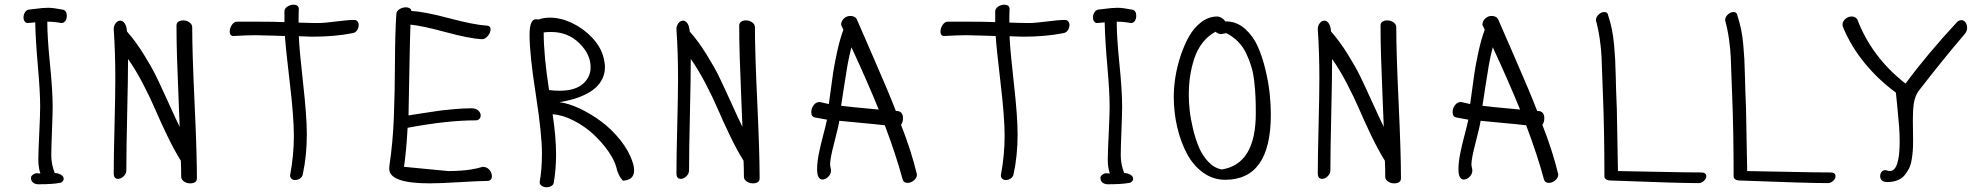

<svg xmlns="http://www.w3.org/2000/svg" viewBox="-20 -766 8420 817"><path d="M143.1 18.1Q129.9 18.1 120.8 11Q111.8 3.9 111.8 -9.8Q111.8 -16.6 120.1 -22.7Q128.4 -28.8 136.2 -28.8Q146 -28.8 151.9 -27.8Q143.1 -52.2 143.1 -86.9Q143.1 -117.7 147 -197.8Q150.9 -277.8 150.9 -313Q150.9 -374.5 141.1 -485.6Q131.3 -596.7 129.9 -670.9L98.1 -668Q89.8 -668 85 -674.8Q80.1 -681.6 80.1 -691.9Q80.1 -703.1 85.9 -713.1Q91.8 -723.1 102.1 -725.1Q107.9 -725.6 127 -728Q146 -730.5 159.2 -731.7Q172.4 -732.9 185.1 -732.9Q206.1 -732.9 246.1 -725.1Q264.2 -722.2 264.2 -698.2Q264.2 -686 258.1 -677Q252 -668 241.2 -668Q210.9 -673.8 181.2 -673.8Q181.2 -607.4 192.6 -493.9Q204.1 -380.4 204.1 -312Q204.1 -284.2 201.2 -210Q198.2 -135.7 198.2 -105Q198.2 -66.9 212.9 -29.8Q225.1 -29.8 238 -23.2Q251 -16.6 251 -4.9Q251 1 245.6 6.6Q240.2 12.2 233.9 12.2Q205.1 18.1 143.1 18.1Z M731 -657.2Q731 -668 739 -673.6Q747.1 -679.2 759.8 -679.2Q774.4 -679.2 786.1 -670.9Q797.9 -662.6 797.9 -649.9Q797.9 -543 807.9 -328.9Q817.9 -114.7 817.9 -7.8Q817.9 14.2 788.6 14.2Q774.4 14.2 762.7 6.1Q751 -2 751 -14.2Q751 -47.9 749.5 -82Q721.7 -126.5 691.9 -188.2Q662.1 -250 640.6 -300.3Q619.1 -350.6 587.9 -410.4Q556.6 -470.2 524.9 -515.1Q524.9 -439.5 521.2 -282.5Q517.6 -125.5 517.6 -42Q517.6 -26.9 506.1 -15.9Q494.6 -4.9 481.9 -4.9Q463.9 -4.9 463.9 -28.8Q463.9 -95.2 467.3 -229.7Q470.7 -364.3 470.7 -433.1Q470.7 -544.4 463.9 -642.1Q463.9 -656.7 472.4 -667.5Q481 -678.2 491.7 -678.2Q502.4 -678.2 510.5 -666.7Q518.6 -655.3 520.5 -631.8Q557.1 -590.3 591.3 -535.4Q625.5 -480.5 645.3 -439.7Q665 -398.9 696.8 -328.9Q728.5 -258.8 744.6 -226.1Q743.2 -269 739.3 -360.4Q735.4 -451.7 733.2 -522.2Q731 -592.8 731 -657.2Z M1190.4 -671.9V-716.8Q1190.4 -729.5 1202.6 -737.8Q1214.8 -746.1 1229.5 -746.1Q1239.3 -746.1 1245.4 -741.5Q1251.5 -736.8 1251.5 -728Q1250.5 -708 1250.5 -669.9Q1304.2 -668 1333.5 -668Q1359.4 -668 1410.2 -674.6Q1460.9 -681.2 1486.3 -681.2Q1496.1 -681.2 1501.2 -675Q1506.3 -668.9 1506.3 -659.2Q1506.3 -647.5 1499.5 -637.2Q1492.7 -627 1480.5 -625Q1404.8 -609.9 1308.6 -609.9Q1298.8 -609.9 1279.5 -610.8Q1260.3 -611.8 1251.5 -611.8Q1253.9 -551.8 1269.8 -411.4Q1285.6 -271 1285.6 -194.8Q1285.6 -103.5 1268.6 -24.9Q1266.6 -13.7 1256.8 -6.8Q1247.1 0 1235.4 0Q1226.6 0 1220.5 -5.4Q1214.4 -10.7 1214.4 -20Q1230.5 -105 1230.5 -188Q1230.5 -267.6 1213.1 -414.1Q1195.8 -560.5 1192.4 -612.8Q1182.1 -612.8 1136.7 -614.5Q1091.3 -616.2 1066.4 -616.2Q1033.2 -616.2 973.6 -612.8Q957.5 -612.8 957.5 -631.8Q957.5 -646.5 966.8 -660.2Q976.1 -673.8 988.3 -673.8H1066.4Q1146.5 -673.8 1190.4 -671.9Z M1666.5 -707Q1668 -719.7 1680.4 -727.3Q1692.9 -734.9 1707.5 -734.9Q1716.8 -734.9 1723.4 -730.7Q1730 -726.6 1730.5 -719.2Q1784.7 -716.8 1890.1 -688.7Q1995.6 -660.6 2049.3 -657.2Q2067.4 -657.2 2067.4 -640.1Q2067.4 -627 2055.9 -613Q2044.4 -599.1 2030.3 -599.1Q1976.6 -602.1 1876 -629.4Q1775.4 -656.7 1726.6 -661.1Q1724.1 -591.8 1721.9 -461.7Q1719.7 -331.5 1718.3 -274.9Q1729 -276.4 1781.2 -284.7Q1833.5 -293 1854.7 -295.7Q1876 -298.3 1914.8 -301.8Q1953.6 -305.2 1985.4 -305.2Q2004.4 -305.2 2014.9 -295.9Q2025.4 -286.6 2025.4 -274.9Q2025.4 -266.1 2019.8 -260Q2014.2 -253.9 2004.4 -253.9Q1882.8 -253.9 1714.4 -222.2Q1709.5 -128.4 1699.2 -56.2L1887.2 -38.1Q1915.5 -38.1 1940.9 -40Q1966.3 -42 1982.2 -44.4Q1998 -46.9 2009.5 -49.6Q2021 -52.2 2026.9 -54.2Q2032.7 -56.2 2033.2 -56.2Q2051.3 -56.2 2062.3 -43.7Q2073.2 -31.2 2073.2 -16.1Q2073.2 -7.3 2068.1 -1.7Q2063 3.9 2054.2 3.9Q2023.4 3.9 1937.7 9Q1852.1 14.2 1808.6 14.2Q1636.2 14.2 1636.2 -47.9Q1636.2 -57.1 1637.2 -62Q1651.9 -160.2 1656 -268.8Q1660.2 -377.4 1660.6 -500.7Q1661.1 -624 1666.5 -707Z M2233.4 -617.2Q2233.4 -684.1 2260.3 -684.1Q2267.6 -684.1 2272.5 -683.1Q2292.5 -690.9 2320.3 -690.9Q2366.2 -690.9 2414.3 -668Q2462.4 -645 2498.3 -607.2Q2534.2 -569.3 2546.4 -527.8Q2554.2 -499 2554.2 -481Q2554.2 -454.1 2543.5 -431.6Q2532.7 -409.2 2515.1 -393.3Q2497.6 -377.4 2472.2 -364.7Q2446.8 -352.1 2419.4 -344.2Q2392.1 -336.4 2360.4 -331.1Q2398.4 -326.7 2445.6 -304.7Q2492.7 -282.7 2537.1 -250Q2581.5 -217.3 2618.7 -171.1Q2655.8 -125 2671.4 -77.1Q2678.2 -58.6 2678.2 -41Q2678.2 0.5 2630.4 2.9Q2609.4 -20.5 2602.5 -54.2Q2594.7 -84.5 2568.4 -122.3Q2542 -160.2 2505.6 -194.1Q2469.2 -228 2422.1 -252.4Q2375 -276.9 2331.5 -279.8Q2346.2 -183.1 2346.2 -107.9Q2346.2 -45.9 2336.4 11.2Q2335 20.5 2325.9 25.6Q2316.9 30.8 2306.2 30.8Q2293.9 30.8 2285.2 24.9Q2276.4 19 2276.4 8.8Q2286.1 -44.9 2286.1 -112.8Q2286.1 -195.8 2259.8 -365Q2233.4 -534.2 2233.4 -617.2ZM2293.5 -627.9Q2293.5 -529.8 2316.4 -382.8Q2338.9 -379.9 2360.4 -379.9Q2426.3 -379.9 2459.7 -408.4Q2493.2 -437 2493.2 -480Q2493.2 -535.2 2444.8 -582.5Q2396.5 -629.9 2325.2 -629.9Q2304.7 -629.9 2293.5 -627.9Z M3125.5 -657.2Q3125.5 -668 3133.5 -673.6Q3141.6 -679.2 3154.3 -679.2Q3168.9 -679.2 3180.7 -670.9Q3192.4 -662.6 3192.4 -649.9Q3192.4 -543 3202.4 -328.9Q3212.4 -114.7 3212.4 -7.8Q3212.4 14.2 3183.1 14.2Q3168.9 14.2 3157.2 6.1Q3145.5 -2 3145.5 -14.2Q3145.5 -47.9 3144 -82Q3116.2 -126.5 3086.4 -188.2Q3056.6 -250 3035.2 -300.3Q3013.7 -350.6 2982.4 -410.4Q2951.2 -470.2 2919.4 -515.1Q2919.4 -439.5 2915.8 -282.5Q2912.1 -125.5 2912.1 -42Q2912.1 -26.9 2900.6 -15.9Q2889.2 -4.9 2876.5 -4.9Q2858.4 -4.9 2858.4 -28.8Q2858.4 -95.2 2861.8 -229.7Q2865.2 -364.3 2865.2 -433.1Q2865.2 -544.4 2858.4 -642.1Q2858.4 -656.7 2866.9 -667.5Q2875.5 -678.2 2886.2 -678.2Q2897 -678.2 2905 -666.7Q2913.1 -655.3 2915 -631.8Q2951.7 -590.3 2985.8 -535.4Q3020 -480.5 3039.8 -439.7Q3059.6 -398.9 3091.3 -328.9Q3123 -258.8 3139.2 -226.1Q3137.7 -269 3133.8 -360.4Q3129.9 -451.7 3127.7 -522.2Q3125.5 -592.8 3125.5 -657.2Z M3499 -256.8 3448.2 -266.1Q3432.1 -268.6 3432.1 -289.1Q3432.1 -304.7 3442.1 -318.4Q3452.1 -332 3468.3 -332L3506.8 -323.2L3508.8 -337.9Q3520 -421.4 3525.1 -456.1Q3530.3 -490.7 3542 -544.9Q3553.7 -599.1 3568.8 -639.2L3559.1 -660.2Q3559.1 -676.3 3571 -687.3Q3583 -698.2 3598.1 -698.2Q3615.7 -698.2 3625 -686Q3636.2 -659.2 3699.2 -515.4Q3762.2 -371.6 3792 -293.9Q3795.9 -293 3803.2 -293Q3822.3 -287.6 3822.3 -263.2Q3822.3 -244.6 3814 -234.9Q3856.9 -126.5 3881.8 -23.9Q3881.8 -9.3 3868.9 1.5Q3856 12.2 3841.8 12.2Q3824.7 12.2 3820.8 -2.9Q3793 -106 3745.1 -232.9Q3709 -237.3 3642.8 -243.2Q3576.7 -249 3551.3 -252Q3548.3 -229.5 3530.3 -160.6Q3512.2 -91.8 3512.2 -65.9Q3512.2 -61.5 3514.2 -53.2Q3516.1 -44.9 3516.1 -40Q3516.1 -25.4 3504.4 -13.7Q3492.7 -2 3480 -2Q3457 -2 3457 -45.9Q3457 -74.7 3463.9 -109.9Q3470.7 -145 3482.7 -189.9Q3494.6 -234.9 3499 -256.8ZM3603 -564.9Q3593.3 -528.3 3585.9 -486.6Q3578.6 -444.8 3571 -393.6Q3563.5 -342.3 3559.1 -315.9Q3585 -312 3719.2 -299.8Q3667 -427.7 3603 -564.9Z M4214.8 -671.9V-716.8Q4214.8 -729.5 4227.1 -737.8Q4239.3 -746.1 4253.9 -746.1Q4263.7 -746.1 4269.8 -741.5Q4275.9 -736.8 4275.9 -728Q4274.9 -708 4274.9 -669.9Q4328.6 -668 4357.9 -668Q4383.8 -668 4434.6 -674.6Q4485.4 -681.2 4510.7 -681.2Q4520.5 -681.2 4525.6 -675Q4530.8 -668.9 4530.8 -659.2Q4530.8 -647.5 4523.9 -637.2Q4517.1 -627 4504.9 -625Q4429.2 -609.9 4333 -609.9Q4323.2 -609.9 4304 -610.8Q4284.7 -611.8 4275.9 -611.8Q4278.3 -551.8 4294.2 -411.4Q4310.1 -271 4310.1 -194.8Q4310.1 -103.5 4293 -24.9Q4291 -13.7 4281.2 -6.8Q4271.5 0 4259.8 0Q4251 0 4244.9 -5.4Q4238.8 -10.7 4238.8 -20Q4254.9 -105 4254.9 -188Q4254.9 -267.6 4237.5 -414.1Q4220.2 -560.5 4216.8 -612.8Q4206.5 -612.8 4161.1 -614.5Q4115.7 -616.2 4090.8 -616.2Q4057.6 -616.2 3998 -612.8Q3981.9 -612.8 3981.9 -631.8Q3981.9 -646.5 3991.2 -660.2Q4000.5 -673.8 4012.7 -673.8H4090.8Q4170.9 -673.8 4214.8 -671.9Z M4693.8 18.1Q4680.7 18.1 4671.6 11Q4662.6 3.9 4662.6 -9.8Q4662.6 -16.6 4670.9 -22.7Q4679.2 -28.8 4687 -28.8Q4696.8 -28.8 4702.6 -27.8Q4693.8 -52.2 4693.8 -86.9Q4693.8 -117.7 4697.8 -197.8Q4701.7 -277.8 4701.7 -313Q4701.7 -374.5 4691.9 -485.6Q4682.1 -596.7 4680.7 -670.9L4648.9 -668Q4640.6 -668 4635.7 -674.8Q4630.9 -681.6 4630.9 -691.9Q4630.9 -703.1 4636.7 -713.1Q4642.6 -723.1 4652.8 -725.1Q4658.7 -725.6 4677.7 -728Q4696.8 -730.5 4710 -731.7Q4723.1 -732.9 4735.8 -732.9Q4756.8 -732.9 4796.9 -725.1Q4814.9 -722.2 4814.9 -698.2Q4814.9 -686 4808.8 -677Q4802.7 -668 4792 -668Q4761.7 -673.8 4731.9 -673.8Q4731.9 -607.4 4743.4 -493.9Q4754.9 -380.4 4754.9 -312Q4754.9 -284.2 4752 -210Q4749 -135.7 4749 -105Q4749 -66.9 4763.7 -29.8Q4775.9 -29.8 4788.8 -23.2Q4801.8 -16.6 4801.8 -4.9Q4801.8 1 4796.4 6.6Q4791 12.2 4784.7 12.2Q4755.9 18.1 4693.8 18.1Z M4974.6 -355Q4974.6 -393.1 4981.4 -437.3Q4988.3 -481.4 5003.4 -527.6Q5018.6 -573.7 5039.6 -611.1Q5060.5 -648.4 5092 -672.1Q5123.5 -695.8 5159.7 -695.8Q5168.5 -695.8 5178.5 -689.7Q5188.5 -683.6 5194.3 -674.8H5201.7Q5244.1 -673.3 5278.1 -643.1Q5312 -612.8 5331.8 -568.8Q5351.6 -524.9 5364.7 -469.7Q5377.9 -414.6 5382.8 -367.4Q5387.7 -320.3 5387.7 -278.8Q5387.7 -1 5193.4 -1Q5142.1 -1 5099.9 -31.2Q5057.6 -61.5 5030.8 -111.8Q5003.9 -162.1 4989.3 -224.9Q4974.6 -287.6 4974.6 -355ZM5197.8 -625Q5195.3 -625 5187.7 -623Q5180.2 -621.1 5175.3 -621.1Q5163.6 -621.1 5152.3 -630.9Q5119.6 -613.3 5096.4 -583Q5073.2 -552.7 5061.3 -514.9Q5049.3 -477.1 5043.9 -439.9Q5038.6 -402.8 5038.6 -361.8Q5038.6 -333 5042.2 -297.6Q5045.9 -262.2 5056.2 -219Q5066.4 -175.8 5081.3 -140.1Q5096.2 -104.5 5121.6 -77.6Q5147 -50.8 5178.7 -44.9Q5323.7 -67.4 5323.7 -284.2Q5323.7 -322.8 5322.5 -351.1Q5321.3 -379.4 5317.4 -416.5Q5313.5 -453.6 5304.9 -481.9Q5296.4 -510.3 5283 -538.6Q5269.5 -566.9 5248 -588.9Q5226.6 -610.8 5197.8 -625Z M5854.5 -657.2Q5854.5 -668 5862.5 -673.6Q5870.6 -679.2 5883.3 -679.2Q5897.9 -679.2 5909.7 -670.9Q5921.4 -662.6 5921.4 -649.9Q5921.4 -543 5931.4 -328.9Q5941.4 -114.7 5941.4 -7.8Q5941.4 14.2 5912.1 14.2Q5897.9 14.2 5886.2 6.1Q5874.5 -2 5874.5 -14.2Q5874.5 -47.9 5873 -82Q5845.2 -126.5 5815.4 -188.2Q5785.6 -250 5764.2 -300.3Q5742.7 -350.6 5711.4 -410.4Q5680.2 -470.2 5648.4 -515.1Q5648.4 -439.5 5644.8 -282.5Q5641.1 -125.5 5641.1 -42Q5641.1 -26.9 5629.6 -15.9Q5618.2 -4.9 5605.5 -4.9Q5587.4 -4.9 5587.4 -28.8Q5587.4 -95.2 5590.8 -229.7Q5594.2 -364.3 5594.2 -433.1Q5594.2 -544.4 5587.4 -642.1Q5587.4 -656.7 5595.9 -667.5Q5604.5 -678.2 5615.2 -678.2Q5626 -678.2 5634 -666.7Q5642.1 -655.3 5644 -631.8Q5680.7 -590.3 5714.8 -535.4Q5749 -480.5 5768.8 -439.7Q5788.6 -398.9 5820.3 -328.9Q5852.1 -258.8 5868.2 -226.1Q5866.7 -269 5862.8 -360.4Q5858.9 -451.7 5856.7 -522.2Q5854.5 -592.8 5854.5 -657.2Z M6228 -256.8 6177.2 -266.1Q6161.1 -268.6 6161.1 -289.1Q6161.1 -304.7 6171.1 -318.4Q6181.2 -332 6197.3 -332L6235.8 -323.2L6237.8 -337.9Q6249 -421.4 6254.2 -456.1Q6259.3 -490.7 6271 -544.9Q6282.7 -599.1 6297.9 -639.2L6288.1 -660.2Q6288.1 -676.3 6300 -687.3Q6312 -698.2 6327.1 -698.2Q6344.7 -698.2 6354 -686Q6365.2 -659.2 6428.2 -515.4Q6491.2 -371.6 6521 -293.9Q6524.9 -293 6532.2 -293Q6551.3 -287.6 6551.3 -263.2Q6551.3 -244.6 6543 -234.9Q6585.9 -126.5 6610.8 -23.9Q6610.8 -9.3 6597.9 1.5Q6585 12.2 6570.8 12.2Q6553.7 12.2 6549.8 -2.9Q6522 -106 6474.1 -232.9Q6438 -237.3 6371.8 -243.2Q6305.7 -249 6280.3 -252Q6277.3 -229.5 6259.3 -160.6Q6241.2 -91.8 6241.2 -65.9Q6241.2 -61.5 6243.2 -53.2Q6245.1 -44.9 6245.1 -40Q6245.1 -25.4 6233.4 -13.7Q6221.7 -2 6209 -2Q6186 -2 6186 -45.9Q6186 -74.7 6192.9 -109.9Q6199.7 -145 6211.7 -189.9Q6223.6 -234.9 6228 -256.8ZM6332 -564.9Q6322.3 -528.3 6314.9 -486.6Q6307.6 -444.8 6300 -393.6Q6292.5 -342.3 6288.1 -315.9Q6314 -312 6448.2 -299.8Q6396 -427.7 6332 -564.9Z M6771 -679.2Q6771 -693.8 6782.5 -704.3Q6793.9 -714.8 6806.2 -714.8Q6821.3 -714.8 6822.8 -701.2Q6832.5 -671.9 6838.9 -641.1Q6845.2 -610.4 6848.4 -573.5Q6851.6 -536.6 6852.8 -513.7Q6854 -490.7 6855.2 -444.8Q6856.4 -398.9 6856.9 -381.8Q6860.4 -317.4 6861.8 -201.2Q6863.3 -85 6864.7 -38.1Q6915.5 -37.6 7035.2 -34.9Q7154.8 -32.2 7218.8 -32.2Q7240.7 -32.2 7240.7 -16.1Q7240.7 -5.9 7230.5 3.7Q7220.2 13.2 7208 13.2Q7120.6 13.2 6831.1 2Q6821.8 2 6814.5 -2.7Q6807.1 -7.3 6807.1 -15.1Q6807.1 -207.5 6800.8 -363.8Q6799.3 -389.6 6797.9 -440.7Q6796.4 -491.7 6794.9 -523.7Q6793.5 -555.7 6787.4 -599.4Q6781.2 -643.1 6771 -679.2Z M7320.8 -679.2Q7320.8 -693.8 7332.3 -704.3Q7343.8 -714.8 7356 -714.8Q7371.1 -714.8 7372.6 -701.2Q7382.3 -671.9 7388.7 -641.1Q7395 -610.4 7398.2 -573.5Q7401.4 -536.6 7402.6 -513.7Q7403.8 -490.7 7405 -444.8Q7406.2 -398.9 7406.7 -381.8Q7410.2 -317.4 7411.6 -201.2Q7413.1 -85 7414.6 -38.1Q7465.3 -37.6 7585 -34.9Q7704.6 -32.2 7768.6 -32.2Q7790.5 -32.2 7790.5 -16.1Q7790.5 -5.9 7780.3 3.7Q7770 13.2 7757.8 13.2Q7670.4 13.2 7380.9 2Q7371.6 2 7364.3 -2.7Q7356.9 -7.3 7356.9 -15.1Q7356.9 -207.5 7350.6 -363.8Q7349.1 -389.6 7347.7 -440.7Q7346.2 -491.7 7344.7 -523.7Q7343.3 -555.7 7337.2 -599.4Q7331.1 -643.1 7320.8 -679.2Z M8002.4 -42Q8005.4 -42 8011.5 -40Q8017.6 -38.1 8021.5 -38.1Q8063.5 -38.1 8063.5 -164.1Q8063.5 -194.8 8061 -228.5Q8058.6 -262.2 8054 -306.2Q8049.3 -350.1 8047.4 -372.1Q7973.6 -425.8 7915 -497.1Q7856.4 -568.4 7822.8 -649.9Q7820.3 -657.2 7820.3 -660.2Q7820.3 -674.3 7832 -685.1Q7843.8 -695.8 7858.4 -695.8Q7875.5 -695.8 7883.3 -683.1Q7944.8 -522.5 8088.4 -410.2Q8181.6 -536.6 8306.6 -670.9Q8314.5 -680.2 8326.7 -680.2Q8336.9 -680.2 8343.8 -670.4Q8350.6 -660.6 8350.6 -647.9Q8350.6 -632.8 8339.4 -620.1Q8250.5 -516.6 8142.6 -377Q8128.4 -355 8124 -327.6Q8119.6 -300.3 8119.6 -257.8Q8119.6 -243.7 8120.1 -213.1Q8120.6 -182.6 8120.6 -167Q8120.6 -144 8119.4 -126.5Q8118.2 -108.9 8114.7 -87.2Q8111.3 -65.4 8103.5 -49.6Q8095.7 -33.7 8084 -19.8Q8072.3 -5.9 8053.2 1.5Q8034.2 8.8 8009.8 8.8Q7995.6 8.8 7988 1.7Q7980.5 -5.4 7980.5 -16.1Q7980.5 -26.9 7986.3 -34.4Q7992.2 -42 8002.4 -42Z"/></svg>

Font: Zhizn
Style: Regular
Weight: 400
Designer: Peter Zharnov
Foundry: Peter Zharnov
Version: Version 1.000